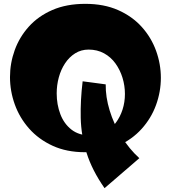

<svg xmlns="http://www.w3.org/2000/svg" viewBox="-20 -783 889 999"><path d="M524 196Q459 103 430.5 12.5Q402 -78 400 -170Q398 -262 410 -360L530 -344Q529 -279 550.5 -208.5Q572 -138 612 -73Q652 -8 705 40ZM424 -763Q521 -763 594.5 -730.5Q668 -698 717.5 -643Q767 -588 792 -519Q817 -450 817 -378Q817 -306 792 -237Q767 -168 717 -112.5Q667 -57 593.5 -24Q520 9 422 9Q327 9 254 -24.5Q181 -58 131.5 -114Q82 -170 57 -239.5Q32 -309 32 -382Q32 -454 56.5 -522Q81 -590 130 -644.5Q179 -699 252.5 -731Q326 -763 424 -763ZM441 -525Q402 -525 371 -505.5Q340 -486 318.5 -453.5Q297 -421 286 -380.5Q275 -340 275 -297Q275 -239 294 -189Q313 -139 352 -108.5Q391 -78 452 -78Q493 -78 526 -95.5Q559 -113 582 -143.5Q605 -174 617.5 -212.5Q630 -251 630 -294Q630 -337 617.5 -378Q605 -419 581 -452.5Q557 -486 521.5 -505.5Q486 -525 441 -525Z"/></svg>

Font: Marhey Light
Style: Regular
Weight: 300
Designer: Nur Syamsi & Bustanul Arifin
Foundry: Namelatype
Version: Version 1.000